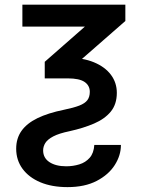

<svg xmlns="http://www.w3.org/2000/svg" viewBox="-20 -565 592 802"><path d="M73.5 -545.5H503.6V-477.3L229.4 -237.6H166.9V-306.8L334.5 -453.8H73.5ZM160.2 63.2Q160.2 94.8 186.6 112.2Q213.1 129.6 256.7 129.6Q285.2 129.6 311.3 121.6Q337.4 113.6 354.6 94.1Q371.8 74.6 373.9 40.5H485.1Q485.1 84.2 459.3 124.5Q433.6 164.8 383.9 190.7Q334.2 216.6 262.1 216.6Q196.7 216.6 148.6 196.4Q100.5 176.1 74 139.9Q47.6 103.7 47.6 56.1Q47.6 13.1 69.8 -18.3Q92 -49.7 136.4 -71.4Q180.8 -93 247.2 -106.5Q287.3 -114.7 311.1 -123.9Q334.9 -133.2 345 -146.7Q355.1 -160.2 355.1 -181.5Q355.1 -207.7 333.3 -222.7Q311.4 -237.6 263.1 -237.6H216.3L220.9 -323.9H263.1Q326 -323.9 372.2 -304.9Q418.3 -285.9 443.2 -252.8Q468 -219.8 468 -177.2Q468 -129.6 442.8 -98.9Q417.6 -68.2 373 -49Q328.5 -29.8 270.6 -17Q226.2 -7.8 202.4 4.8Q178.6 17.4 169.4 32.1Q160.2 46.9 160.2 63.2Z"/></svg>

Font: InterMG Medium
Style: Regular
Weight: 500
Designer: Rasmus Andersson
Foundry: rsms
Version: Version 3.019;December 26, 2023;FontCreator 15.0.0.2955 64-b